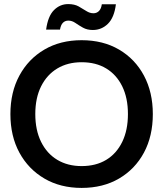

<svg xmlns="http://www.w3.org/2000/svg" viewBox="-20 -909 800 941"><path d="M380 12Q276 12 197.5 -34Q119 -80 75 -161Q31 -242 31 -350Q31 -457 75 -538.5Q119 -620 197.5 -666Q276 -712 380 -712Q485 -712 563.5 -666Q642 -620 685.5 -538.5Q729 -457 729 -350Q729 -242 685.5 -161Q642 -80 563.5 -34Q485 12 380 12ZM380 -95Q450 -95 500.5 -125.5Q551 -156 579 -213.5Q607 -271 607 -350Q607 -429 579 -486Q551 -543 500.5 -573.5Q450 -604 380 -604Q312 -604 261 -573.5Q210 -543 181.5 -486Q153 -429 153 -350Q153 -271 181.5 -213.5Q210 -156 261 -125.5Q312 -95 380 -95ZM435 -762Q407 -762 386.5 -773.5Q366 -785 349.5 -796.5Q333 -808 315 -808Q299 -808 288.5 -797.5Q278 -787 274 -764H206Q215 -830 244.5 -859.5Q274 -889 314 -889Q345 -889 365.5 -877.5Q386 -866 403 -855Q420 -844 438 -844Q454 -844 465 -855Q476 -866 479 -888H548Q540 -823 509 -792.5Q478 -762 435 -762Z"/></svg>

Font: Host Grotesk SemiBold
Style: Regular
Weight: 600
Designer: Doukan Karapınar
Foundry: Element Type
Version: Version 1.003